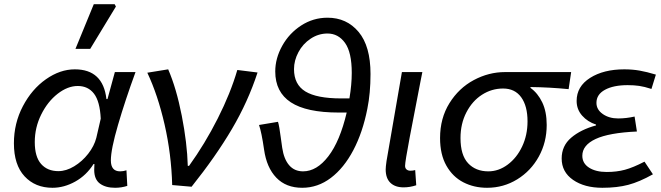

<svg xmlns="http://www.w3.org/2000/svg" viewBox="-20 -878 3134 911"><path d="M46 -198Q46 -293 88.5 -374Q131 -455 198 -502Q265 -549 335 -549Q469 -549 485 -408H490L525 -536H623Q574 -402 540 -285.5Q506 -169 506 -117Q506 -65 550 -65Q565 -65 580 -70L584 4Q556 13 526 13Q481 13 454 -7Q427 -27 427 -72L428 -100H424Q390 -46 337 -16.5Q284 13 229 13Q147 13 96.5 -41.5Q46 -96 46 -198ZM437 -224 458 -315Q454 -397 426 -433.5Q398 -470 349 -470Q301 -470 253.5 -433Q206 -396 175.5 -334.5Q145 -273 145 -204Q145 -134 175 -100Q205 -66 257 -66Q294 -66 332 -89Q370 -112 398.5 -148.5Q427 -185 437 -224ZM425 -858H524L530 -847L408 -646H338Z M679 -533 778 -549Q817 -459 842.5 -329Q868 -199 871 -91H877Q952 -195 1013 -315.5Q1074 -436 1106 -546L1202 -534Q1157 -396 1080.5 -266Q1004 -136 889 8L797 0Q793 -147 761 -287Q729 -427 679 -533Z M1233 -168Q1221 -251 1209 -285L1299 -300Q1302 -291 1305.5 -271Q1309 -251 1312 -227L1319 -177Q1327 -123 1352 -94Q1377 -65 1418 -65Q1483 -65 1538 -136.5Q1593 -208 1625 -344H1587Q1434 -344 1360 -392.5Q1286 -441 1286 -539Q1286 -601 1319 -660.5Q1352 -720 1409 -757Q1466 -794 1534 -794Q1625 -794 1681.5 -726.5Q1738 -659 1738 -527Q1738 -436 1723 -362Q1701 -250 1656.5 -165.5Q1612 -81 1550 -34Q1488 13 1414 13Q1337 13 1291 -35Q1245 -83 1233 -168ZM1599 -411H1638Q1649 -477 1649 -532Q1649 -630 1617 -674.5Q1585 -719 1534 -719Q1491 -719 1454 -694.5Q1417 -670 1396 -630.5Q1375 -591 1375 -550Q1375 -477 1429 -444Q1483 -411 1599 -411Z M1810 -74Q1810 -86 1814 -114L1887 -536H1984L1976 -496Q1946 -343 1924 -226.5Q1902 -110 1902 -91Q1902 -80 1909 -74Q1916 -68 1927 -68Q1939 -68 1950 -71L1955 1Q1925 11 1895 11Q1855 11 1832.5 -10.5Q1810 -32 1810 -74Z M2068 -223Q2068 -317 2112.5 -388.5Q2157 -460 2228 -498Q2299 -536 2376 -536H2690L2678 -455Q2587 -464 2497 -465V-461Q2532 -436 2553 -392Q2574 -348 2574 -285Q2574 -203 2536.5 -135Q2499 -67 2434 -27Q2369 13 2291 13Q2229 13 2178.5 -13Q2128 -39 2098 -92Q2068 -145 2068 -223ZM2483 -302Q2483 -375 2453 -416.5Q2423 -458 2367 -458Q2313 -458 2267 -428.5Q2221 -399 2193 -345Q2165 -291 2165 -223Q2165 -142 2201 -103.5Q2237 -65 2297 -65Q2346 -65 2389 -97Q2432 -129 2457.5 -183Q2483 -237 2483 -302Z M2645 -126Q2645 -186 2690 -224.5Q2735 -263 2808 -283V-287Q2768 -300 2742 -329.5Q2716 -359 2716 -399Q2716 -468 2780 -508.5Q2844 -549 2942 -549Q2981 -549 3015 -543Q3049 -537 3092 -524L3071 -456Q3037 -467 3012.5 -470.5Q2988 -474 2958 -474Q2891 -474 2850.5 -452Q2810 -430 2810 -390Q2810 -358 2840 -337Q2870 -316 2913 -316Q2951 -316 2991 -325L3002 -254Q2869 -248 2806 -218.5Q2743 -189 2743 -139Q2743 -103 2775 -82.5Q2807 -62 2859 -62Q2906 -62 2945 -72.5Q2984 -83 3038 -111L3078 -51Q3014 -15 2961 -1Q2908 13 2838 13Q2753 13 2699 -24.5Q2645 -62 2645 -126Z"/></svg>

Font: Nebula Sans Medium
Style: Regular
Weight: 500
Italic angle: -9°
Designer: Paul D. Hunt for Adobe (as Source Sans)
Foundry: Nebula Entertainment & Broadcasting LLC
Version: Version 1.010